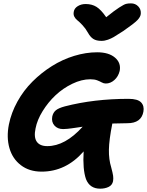

<svg xmlns="http://www.w3.org/2000/svg" viewBox="-20 -1008 880 1150"><path d="M764.2 -987.8Q791 -987.8 808.3 -969.5Q825.7 -951.2 823.2 -924.8Q821.8 -907.2 803 -887.5Q784.2 -867.7 717.8 -821.8Q676.3 -794.9 661.1 -786.1Q646 -777.3 626.7 -770.3Q607.4 -763.2 587.9 -763.2Q557.1 -763.2 539.1 -774.7Q521 -786.1 506.8 -812Q492.7 -837.4 474.1 -857.2Q455.6 -877 443.8 -886Q432.1 -895 425.3 -908Q418.5 -920.9 421.9 -938Q425.3 -958.5 445.8 -971.2Q466.3 -983.9 493.2 -983.9Q530.8 -983.9 558.1 -966.8Q585.4 -949.7 616.2 -904.8Q664.1 -943.8 693.4 -962.6Q722.7 -981.4 734.6 -984.6Q746.6 -987.8 764.2 -987.8ZM357.9 -234.9Q324.7 -234.9 305.9 -256.3Q287.1 -277.8 293 -310.1Q298.3 -334 314.5 -347.4Q330.6 -360.8 369.1 -371.1Q543 -416 750 -416Q804.7 -416 825 -394.8Q845.2 -373.5 838.9 -338.9Q826.2 -270 743.2 -270Q706.5 -270 652.8 -268.1Q633.3 -170.4 632.3 -111.8Q631.3 -53.2 646 -5.9Q655.3 28.8 657.5 44.7Q659.7 60.5 657.2 77.1Q652.3 101.1 630.4 111.6Q608.4 122.1 580.1 122.1Q517.6 122.1 495.1 64.9Q474.6 6.3 481 -101.1Q375 20 229 20Q155.3 20 105 -18.6Q54.7 -57.1 36.4 -121.3Q18.1 -185.5 33.2 -262.2Q47.4 -333 84.5 -399.9Q121.6 -466.8 174.6 -519.5Q227.5 -572.3 290.8 -612.1Q354 -651.9 424.3 -673.3Q494.6 -694.8 562 -694.8Q631.8 -694.8 668.9 -662.8Q706.1 -630.9 696.8 -583Q688.5 -549.3 665 -528.6Q641.6 -507.8 613.8 -507.8Q601.1 -507.8 589.8 -514.2Q578.6 -520.5 562.3 -526.9Q545.9 -533.2 521 -533.2Q468.8 -533.2 413.1 -506.3Q357.4 -479.5 312.7 -437.5Q268.1 -395.5 235.4 -342.5Q202.6 -289.6 192.9 -238.8Q181.6 -186 200.2 -159.4Q218.8 -132.8 263.2 -132.8Q370.1 -132.8 475.1 -249Q461.4 -247.1 440.7 -243.9Q419.9 -240.7 408.4 -239.3Q397 -237.8 382.8 -236.3Q368.7 -234.9 357.9 -234.9Z"/></svg>

Font: Shantell Sans Irregular Bouncy
Style: Bold Italic
Weight: 700
Italic angle: -11.31°
Designer: Stephen Nixon, Anya Danilova, Shantell Martin
Foundry: Arrow Type
Version: Version 1.006;[9816181b4]